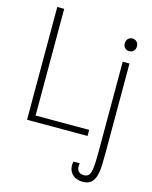

<svg xmlns="http://www.w3.org/2000/svg" viewBox="-142 -806 930 1176"><g transform="rotate(15 323.0 -218.0)"><path d="M71.5 0V-715H115.5V-7.5L90.5 -38.5H455V0ZM498.5 279Q474.5 279 454.2 269.8Q434 260.5 421.8 242Q409.5 223.5 409.5 196Q409.5 188.5 410.5 183.2Q411.5 178 412.5 174H452Q451 181 450.5 185Q450 189 450 193Q450 208 455.5 218Q461 228 471 233Q481 238 494.5 238Q511.5 238 521.5 230Q531.5 222 536.8 202.8Q542 183.5 543.8 151Q545.5 118.5 545.5 70V-495H588.5V70Q588.5 107 587.5 144Q586.5 181 579.2 211.5Q572 242 553.2 260.5Q534.5 279 498.5 279ZM567 -567.5Q550 -567.5 539.2 -578.8Q528.5 -590 528.5 -607.5Q528.5 -625 539.2 -636.5Q550 -648 567 -648Q584 -648 594.8 -636.5Q605.5 -625 605.5 -607.5Q605.5 -590 594.8 -578.8Q584 -567.5 567 -567.5Z"/></g></svg>

Font: Russolo 10pt ExtraLight
Style: Regular
Weight: 200
Designer: Micah Stupak-Hahn
Version: Version 1.000